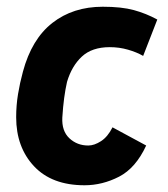

<svg xmlns="http://www.w3.org/2000/svg" viewBox="-20 -540 500 570"><path d="M231 10Q134 10 81 -46.5Q28 -103 28 -192Q28 -227 33.5 -260.5Q39 -294 48 -327Q74 -424 135.5 -472Q197 -520 285 -520Q341 -520 377.5 -510Q414 -500 447 -482L405 -374Q386 -385 360 -392.5Q334 -400 306 -400Q253 -400 223 -372Q193 -344 179 -297Q174 -275 170.5 -249Q167 -223 165 -191Q163 -151 186 -129.5Q209 -108 242 -108Q260 -108 280 -121Q300 -134 314 -162L414 -108Q383 -41 333.5 -15.5Q284 10 231 10Z"/></svg>

Font: Finlandica
Style: Bold Italic
Weight: 700
Italic angle: -8°
Designer: Niklas Ekholm, Juho Hiilivirta, Jaakko Suomalainen
Foundry: Helsinki Type Studio
Version: Version 1.064; ttfautohint (v1.8.4.7-5d5b)